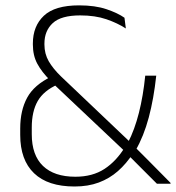

<svg xmlns="http://www.w3.org/2000/svg" viewBox="-20 -668 640 698"><path d="M550.5 0Q539 -11.5 524 -26.5Q509 -41.5 493 -57.5Q477 -73.5 462.8 -87.8Q448.5 -102 438.5 -112L432 -119.5L169.5 -367.5L163.5 -374.5Q131.5 -406.5 115.5 -436.5Q99.5 -466.5 99.5 -506V-510Q99.5 -573 139.5 -610.8Q179.5 -648.5 267.5 -648.5Q326 -648.5 367.2 -634.5Q408.5 -620.5 432.5 -603.5L437.5 -564.5Q407.5 -584 366.8 -598Q326 -612 271.5 -612Q202 -612 171.8 -584Q141.5 -556 141.5 -509.5V-506Q141.5 -472.5 157.2 -445.2Q173 -418 202 -390L455 -149.5L465 -139Q477 -127 490.2 -113.8Q503.5 -100.5 517.2 -86.8Q531 -73 545.2 -58.5Q559.5 -44 573.2 -30.2Q587 -16.5 600 -3V0ZM251 10Q154 10 103.8 -38.2Q53.5 -86.5 53.5 -177.5V-201Q53.5 -266.5 78.8 -313Q104 -359.5 167.5 -390L190 -361Q139 -338.5 117.2 -300.8Q95.5 -263 95.5 -204.5V-180Q95.5 -104 136.2 -64.8Q177 -25.5 254 -25.5Q316.5 -25.5 360 -54Q403.5 -82.5 435 -134.5L445 -149Q469.5 -196.5 485 -257.8Q500.5 -319 508 -393H548Q539 -309 520.8 -240.8Q502.5 -172.5 473 -121.5L464 -111Q439.5 -73 408.8 -46Q378 -19 339.2 -4.5Q300.5 10 251 10Z"/></svg>

Font: Anek Tamil Medium ExtraLight
Style: Regular
Weight: 250
Version: Version 1.003